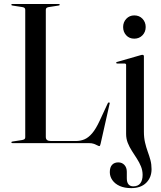

<svg xmlns="http://www.w3.org/2000/svg" viewBox="-20 -720 808 966"><path d="M274.5 -692 229 -685Q219.5 -684 215 -680.8Q210.5 -677.5 210.5 -671V-31Q210.5 -20 217.2 -15.2Q224 -10.5 236.5 -10.5H361Q385 -10.5 405 -19Q425 -27.5 443.8 -49.5Q462.5 -71.5 481.5 -112.5L522 -200Q523.5 -202.5 525 -203.8Q526.5 -205 528.5 -204.5Q531 -204.5 531.8 -202.2Q532.5 -200 531 -196L486 4Q484 11 483 13Q482 15 480 15Q476 15 469.5 11.2Q463 7.5 452.8 3.8Q442.5 0 426 0H42.5Q40 0 38.5 -1.2Q37 -2.5 37 -4Q37 -7 43 -8L88.5 -15Q98 -16.5 102.5 -19.5Q107 -22.5 107 -29V-671Q107 -677.5 102.5 -680.8Q98 -684 88.5 -685L43 -692Q37 -693 37 -696Q37 -698 38.5 -699Q40 -700 42.5 -700H275Q277.5 -700 279 -699Q280.5 -698 280.5 -696Q280.5 -693 274.5 -692ZM704 -57.5Q704 -27 709.8 -2.8Q715.5 21.5 723.2 42.8Q731 64 736.8 85.2Q742.5 106.5 742.5 131Q742.5 173 715.5 199.8Q688.5 226.5 640.5 226.5Q606.5 226.5 582.5 215.8Q558.5 205 545.5 186.5Q532.5 168 532.5 146Q532.5 121.5 544 109.2Q555.5 97 575 97Q594 97 606 110Q618 123 618 144.5V177Q618 197.5 626.5 207.5Q635 217.5 650.5 217.5Q674 217.5 685.8 202.5Q697.5 187.5 697.5 160Q697.5 137.5 689.2 117.2Q681 97 668.5 77.8Q656 58.5 643.5 39Q631 19.5 622.8 -1.2Q614.5 -22 614.5 -46V-393.5Q614.5 -397 612.8 -398.5Q611 -400 608 -400.5H569.5Q567 -400.5 565.8 -401.5Q564.5 -402.5 564.5 -404Q564.5 -406 565.8 -407Q567 -408 569.5 -408.5L686 -442Q691 -443.5 693.2 -443.8Q695.5 -444 698 -444Q700.5 -444 702.2 -442Q704 -440 704 -437ZM655.5 -525.5Q630.5 -525.5 615 -542.5Q599.5 -559.5 599.5 -584Q599.5 -608.5 615.5 -625.5Q631.5 -642.5 655.5 -642.5Q681 -642.5 697 -625.5Q713 -608.5 713 -584Q713 -559.5 696.8 -542.5Q680.5 -525.5 655.5 -525.5Z"/></svg>

Font: Fraunces 96pt
Style: Regular
Weight: 400
Version: Version 1.000;[b76b70a41]